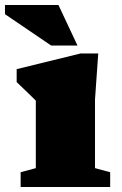

<svg xmlns="http://www.w3.org/2000/svg" viewBox="-37 -752 492 772"><path d="M358 -537 345 -352V-76L406 -59.5V0H46V-59.5L107 -76V-347.5Q99 -355.5 76 -377.8Q53 -400 30 -422V-474L287 -537ZM274.5 -569H168.5L-17 -695V-732H198Z"/></svg>

Font: Newsreader Caption ExtraBold
Style: Regular
Weight: 800
Designer: Hugues Gentile
Foundry: Production Type
Version: Version 1.001